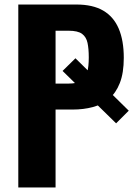

<svg xmlns="http://www.w3.org/2000/svg" viewBox="-20 -830 592 850"><path d="M61 0V-810H318Q391 -810 437 -783Q483 -756 505.5 -703.5Q528 -651 528 -574Q528 -507 510.5 -462.5Q493 -418 462.5 -392.5Q432 -367 391 -356Q350 -345 301 -345H226V0ZM494 -284 257 -516 314 -572 550 -340ZM226 -460H284Q320 -460 339.5 -472Q359 -484 366 -509.5Q373 -535 373 -576Q373 -614 367.5 -640Q362 -666 343.5 -680Q325 -694 283 -694H226Z"/></svg>

Font: Oswald SemiBold
Style: Regular
Weight: 600
Designer: Vernon Adams
Foundry: Vernon Adams
Version: Version 4.103;gftools[0.9.33.dev8+g029e19f]